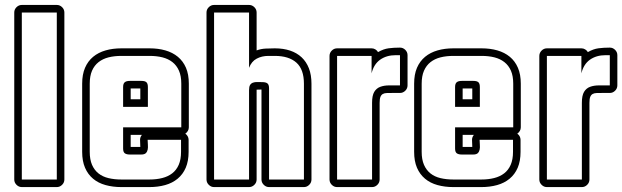

<svg xmlns="http://www.w3.org/2000/svg" viewBox="-20 -719 2493 769"><path d="M237.8 0Q237.8 12.2 228.8 21.2Q219.7 30.3 207.5 30.3H67.4Q55.2 30.3 46.1 21.2Q37.1 12.2 37.1 0V-668.9Q37.1 -681.2 46.1 -690.2Q55.2 -699.2 67.4 -699.2H207.5Q219.7 -699.2 228.8 -690.2Q237.8 -681.2 237.8 -668.9ZM207.5 -668.9H67.4V0H207.5Z M722.2 -183.6Q728 -179.7 731.7 -173.1Q735.4 -166.5 735.4 -159.2V-110.8Q735.4 -73.7 723.9 -47.1Q712.4 -20.5 691.4 -3.2Q670.4 14.2 641.6 22.2Q612.8 30.3 578.1 30.3H466.3Q431.6 30.3 402.6 22.2Q373.5 14.2 352.8 -3.2Q332 -20.5 320.6 -47.1Q309.1 -73.7 309.1 -110.8V-383.8Q309.1 -420.9 320.6 -447.5Q332 -474.1 353 -491.5Q374 -508.8 402.8 -517.1Q431.6 -525.4 466.3 -525.4H579.1Q613.8 -525.4 642.6 -517.1Q671.4 -508.8 692.4 -491.5Q713.4 -474.1 724.9 -447.5Q736.3 -420.9 736.3 -383.8V-209Q736.3 -201.2 732.4 -194.6Q728.5 -188 722.2 -183.6ZM542 -130.4Q542 -137.7 541.5 -144.8Q541 -151.9 541 -159.2Q541 -169.9 548.3 -178.7H503.4V-130.4ZM503.4 -364.7V-321.3H542V-364.7ZM545.4 -100.1H500Q486.8 -100.1 480 -105Q473.1 -109.9 473.1 -124V-209H706.1V-383.8Q706.1 -414.6 696.8 -435.8Q687.5 -457 670.7 -470.2Q653.8 -483.4 630.6 -489.3Q607.4 -495.1 579.1 -495.1H466.3Q438 -495.1 414.8 -489.3Q391.6 -483.4 374.8 -470.2Q357.9 -457 348.6 -435.8Q339.4 -414.6 339.4 -383.8V-110.8Q339.4 -80.1 348.6 -58.8Q357.9 -37.6 374.5 -24.4Q391.1 -11.2 414.6 -5.6Q438 0 466.3 0H578.1Q606.4 0 629.6 -5.9Q652.8 -11.7 669.7 -24.7Q686.5 -37.6 695.8 -58.8Q705.1 -80.1 705.1 -110.8V-159.2H571.3Q571.3 -149.4 572.3 -138.9Q573.2 -128.4 571.5 -119.9Q569.8 -111.3 564.2 -105.7Q558.6 -100.1 545.4 -100.1ZM473.1 -370.1Q473.1 -384.3 479.7 -389.6Q486.3 -395 500 -395H546.4Q560.5 -395 566.4 -389.6Q572.3 -384.3 572.3 -370.1V-291H473.1Z M1007.8 -359.9V0Q1007.8 12.2 998.8 21.2Q989.7 30.3 977.5 30.3H837.4Q825.2 30.3 816.2 21.2Q807.1 12.2 807.1 0V-668.9Q807.1 -681.2 816.2 -690.2Q825.2 -699.2 837.4 -699.2H977.5Q989.7 -699.2 998.8 -690.2Q1007.8 -681.2 1007.8 -668.9V-517.1Q1024.9 -523.4 1043.5 -524.4Q1062 -525.4 1080.6 -525.4Q1114.7 -525.4 1141.8 -516.4Q1168.9 -507.3 1188 -489.5Q1207 -471.7 1217.3 -445.3Q1227.5 -418.9 1227.5 -383.8V0Q1227.5 12.2 1218.5 21.2Q1209.5 30.3 1197.3 30.3H1057.6Q1045.4 30.3 1036.4 21.2Q1027.3 12.2 1027.3 0V-360.4H1024.9Q1020.5 -360.4 1016.4 -360.1Q1012.2 -359.9 1007.8 -359.9ZM1197.3 -383.8Q1197.3 -441.4 1167 -468.3Q1136.7 -495.1 1080.6 -495.1H1055.2Q1028.8 -495.1 1008.1 -484.1Q987.3 -473.1 977.5 -447.3V-668.9H837.4V0H977.5V-357.9Q977.5 -372.1 981.7 -378.7Q985.8 -385.3 993.2 -387.9Q1000.5 -390.6 1010 -390.4Q1019.5 -390.1 1030.3 -390.1Q1044.4 -390.1 1051 -385Q1057.6 -379.9 1057.6 -365.2V0H1197.3Z M1494.1 -510.3Q1516.1 -522.9 1536.6 -525.6Q1557.1 -528.3 1582 -528.3Q1594.2 -528.3 1603.3 -519.3Q1612.3 -510.3 1612.3 -498V-377Q1612.3 -364.7 1603.3 -355.7Q1594.2 -346.7 1582 -346.7H1553.2Q1539.6 -346.7 1529.5 -346.4Q1519.5 -346.2 1513.2 -342.5Q1506.8 -338.9 1503.7 -330.8Q1500.5 -322.8 1500.5 -307.1V0Q1500.5 12.2 1491.5 21.2Q1482.4 30.3 1470.2 30.3H1330.1Q1317.9 30.3 1308.8 21.2Q1299.8 12.2 1299.8 0V-495.1Q1299.8 -507.3 1308.8 -516.4Q1317.9 -525.4 1330.1 -525.4H1468.3Q1476.6 -525.4 1483.4 -521.2Q1490.2 -517.1 1494.1 -510.3ZM1564.9 -498Q1528.3 -498 1502.7 -480Q1477.1 -461.9 1468.3 -425.3V-495.1H1330.1V0H1470.2V-307.1Q1470.2 -336.4 1479 -351.1Q1487.8 -365.7 1503.2 -371.3Q1518.6 -377 1538.8 -377Q1559.1 -377 1582 -377V-498Z M2051.8 -183.6Q2057.6 -179.7 2061.3 -173.1Q2064.9 -166.5 2064.9 -159.2V-110.8Q2064.9 -73.7 2053.5 -47.1Q2042 -20.5 2021 -3.2Q2000 14.2 1971.2 22.2Q1942.4 30.3 1907.7 30.3H1795.9Q1761.2 30.3 1732.2 22.2Q1703.1 14.2 1682.4 -3.2Q1661.6 -20.5 1650.1 -47.1Q1638.7 -73.7 1638.7 -110.8V-383.8Q1638.7 -420.9 1650.1 -447.5Q1661.6 -474.1 1682.6 -491.5Q1703.6 -508.8 1732.4 -517.1Q1761.2 -525.4 1795.9 -525.4H1908.7Q1943.4 -525.4 1972.2 -517.1Q2001 -508.8 2022 -491.5Q2043 -474.1 2054.4 -447.5Q2065.9 -420.9 2065.9 -383.8V-209Q2065.9 -201.2 2062 -194.6Q2058.1 -188 2051.8 -183.6ZM1871.6 -130.4Q1871.6 -137.7 1871.1 -144.8Q1870.6 -151.9 1870.6 -159.2Q1870.6 -169.9 1877.9 -178.7H1833V-130.4ZM1833 -364.7V-321.3H1871.6V-364.7ZM1875 -100.1H1829.6Q1816.4 -100.1 1809.6 -105Q1802.7 -109.9 1802.7 -124V-209H2035.6V-383.8Q2035.6 -414.6 2026.4 -435.8Q2017.1 -457 2000.2 -470.2Q1983.4 -483.4 1960.2 -489.3Q1937 -495.1 1908.7 -495.1H1795.9Q1767.6 -495.1 1744.4 -489.3Q1721.2 -483.4 1704.3 -470.2Q1687.5 -457 1678.2 -435.8Q1668.9 -414.6 1668.9 -383.8V-110.8Q1668.9 -80.1 1678.2 -58.8Q1687.5 -37.6 1704.1 -24.4Q1720.7 -11.2 1744.1 -5.6Q1767.6 0 1795.9 0H1907.7Q1936 0 1959.2 -5.9Q1982.4 -11.7 1999.3 -24.7Q2016.1 -37.6 2025.4 -58.8Q2034.7 -80.1 2034.7 -110.8V-159.2H1900.9Q1900.9 -149.4 1901.9 -138.9Q1902.8 -128.4 1901.1 -119.9Q1899.4 -111.3 1893.8 -105.7Q1888.2 -100.1 1875 -100.1ZM1802.7 -370.1Q1802.7 -384.3 1809.3 -389.6Q1815.9 -395 1829.6 -395H1876Q1890.1 -395 1896 -389.6Q1901.9 -384.3 1901.9 -370.1V-291H1802.7Z M2334.5 -510.3Q2356.4 -522.9 2377 -525.6Q2397.5 -528.3 2422.4 -528.3Q2434.6 -528.3 2443.6 -519.3Q2452.6 -510.3 2452.6 -498V-377Q2452.6 -364.7 2443.6 -355.7Q2434.6 -346.7 2422.4 -346.7H2393.6Q2379.9 -346.7 2369.9 -346.4Q2359.9 -346.2 2353.5 -342.5Q2347.2 -338.9 2344 -330.8Q2340.8 -322.8 2340.8 -307.1V0Q2340.8 12.2 2331.8 21.2Q2322.8 30.3 2310.5 30.3H2170.4Q2158.2 30.3 2149.2 21.2Q2140.1 12.2 2140.1 0V-495.1Q2140.1 -507.3 2149.2 -516.4Q2158.2 -525.4 2170.4 -525.4H2308.6Q2316.9 -525.4 2323.7 -521.2Q2330.6 -517.1 2334.5 -510.3ZM2405.3 -498Q2368.7 -498 2343 -480Q2317.4 -461.9 2308.6 -425.3V-495.1H2170.4V0H2310.5V-307.1Q2310.5 -336.4 2319.3 -351.1Q2328.1 -365.7 2343.5 -371.3Q2358.9 -377 2379.2 -377Q2399.4 -377 2422.4 -377V-498Z"/></svg>

Font: Akaash Gobhi Outlined
Style: Regular
Weight: 400
Designer: Kulbir Singh Thind, MD
Foundry: Punjab Online
Version: Version 1.200